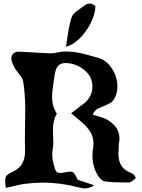

<svg xmlns="http://www.w3.org/2000/svg" viewBox="-20 -1052 788 1066"><path d="M346.2 -793Q382.8 -800.3 420.9 -837.4Q459 -874.5 483.9 -924.3Q508.8 -974.1 509.8 -1017.1Q480 -1045.4 448.2 -1021Q440.9 -1014.6 423.8 -1003.2Q406.7 -991.7 395.3 -981.4Q383.8 -971.2 378.9 -959Q372.6 -941.4 367.4 -919.2Q362.3 -897 359.6 -880.1Q356.9 -863.3 352.8 -835.4Q348.6 -807.6 346.2 -793ZM375 -422.9Q387.7 -412.6 406.2 -397Q424.8 -381.3 430.2 -377Q463.4 -349.1 481.2 -320.1Q499 -291 499 -253.9Q499 -239.7 496.1 -225.1Q493.2 -206.5 493.2 -188Q493.2 -130.9 521 -81.1Q528.3 -68.4 540 -57.4Q551.8 -46.4 562 -44.9Q600.6 -39.1 660.2 -39.1H696.8Q702.6 -39.6 709.2 -43.7Q715.8 -47.9 723.4 -54.7Q731 -61.5 734.9 -64Q725.6 -80.1 724.1 -81.1Q712.4 -90.3 708 -91.8Q637.2 -116.2 637.2 -199.2Q637.2 -208.5 639.2 -228V-241.2Q639.2 -250 640.1 -253.9Q643.1 -268.6 643.1 -283.2Q643.1 -324.7 615.5 -355.2Q587.9 -385.7 548.8 -398.9Q540 -401.9 522.2 -407Q504.4 -412.1 495.1 -415Q499.5 -428.2 508.1 -437Q516.6 -445.8 524.2 -449.5Q531.7 -453.1 544.4 -458Q557.1 -462.9 563 -465.8Q564 -466.3 568.1 -468.3Q572.3 -470.2 573.5 -470.7Q574.7 -471.2 578.6 -473.1Q582.5 -475.1 584 -475.8Q585.4 -476.6 588.9 -478.5Q592.3 -480.5 594 -481.7Q595.7 -482.9 598.4 -484.9Q601.1 -486.8 602.8 -488.3Q604.5 -489.7 606.4 -491.9Q608.4 -494.1 609.9 -496.1Q631.8 -527.8 631.8 -571.8Q631.8 -624.5 601.8 -671.1Q571.8 -717.8 524.9 -731Q517.1 -732.9 496.6 -738.8Q476.1 -744.6 466.6 -747.3Q457 -750 439 -754.4Q420.9 -758.8 408.7 -760.7Q396.5 -762.7 380.6 -764.4Q364.7 -766.1 350.1 -766.1Q320.3 -766.1 289.1 -758.8Q275.9 -755.9 259.8 -755.9Q245.1 -755.9 216.8 -757.8Q199.7 -758.8 154.1 -761.7Q108.4 -764.6 83 -765.1Q65.4 -765.1 54.2 -754.6Q43 -744.1 43 -728Q43 -724.1 43.7 -719.7Q44.4 -715.3 45.2 -711.9Q45.9 -708.5 47.9 -703.9Q49.8 -699.2 50.8 -696.5Q51.8 -693.8 54.4 -688.5Q57.1 -683.1 58.3 -681.2Q59.6 -679.2 62.7 -673.3Q65.9 -667.5 66.9 -666Q69.8 -661.1 87.6 -638.9Q105.5 -616.7 107.9 -603Q120.1 -536.6 120.1 -438Q120.1 -410.6 119.1 -356.9Q118.2 -303.2 118.2 -276.9Q118.2 -265.6 118.7 -243.9Q119.1 -222.2 119.1 -211.9Q119.1 -169.9 101.8 -141.4Q84.5 -112.8 45.9 -96.2Q23.9 -85.4 16.4 -76.7Q8.8 -67.9 8.8 -47.9Q8.8 -37.1 12.2 -8.8Q24.9 -11.2 47.9 -16.8Q70.8 -22.5 89.6 -26.4Q108.4 -30.3 126 -32.2Q171.9 -38.1 217.8 -38.1Q315.9 -38.1 414.1 -12.2Q440.4 -5.9 450.2 -5.9Q476.6 -5.9 503.9 -22.9Q482.9 -29.8 452.9 -40Q422.9 -50.3 411.1 -54.2Q398.4 -82 391.1 -90.6Q383.8 -99.1 370.1 -99.1Q361.8 -99.1 347.2 -96.2Q324.2 -91.8 313 -91.8Q298.3 -91.8 292 -100.6Q285.6 -109.4 278.8 -136.2Q270 -170.4 270 -194.8Q270 -210.9 272 -217.8Q275.9 -237.8 275.9 -264.2Q275.9 -275.4 274.9 -297.1Q273.9 -318.8 273.9 -329.1Q273.9 -383.3 293.9 -418Q295.9 -421.9 293.9 -423.8Q269 -462.9 269 -515.1Q269 -537.1 275.1 -578.1Q281.2 -619.1 282.2 -627Q286.6 -667 301.3 -684.6Q315.9 -702.1 344.2 -702.1Q361.8 -702.1 382.8 -696.8Q418.9 -687.5 445.8 -665Q493.2 -628.4 493.2 -570.8Q493.2 -542 479 -515.6Q464.8 -489.3 438 -471.2Q429.2 -464.8 419.4 -457.5Q409.7 -450.2 396.7 -439.9Q383.8 -429.7 375 -422.9Z"/></svg>

Font: Sonetni venez
Style: Regular
Weight: 400
Designer: Alja Herlah
Foundry: Type Salon
Version: Version 1.000;hotconv 1.0.109;makeotfexe 2.5.65596